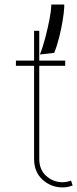

<svg xmlns="http://www.w3.org/2000/svg" viewBox="-20 -811 338 841"><path d="M265.6 -545.5V-522.7H152V-115.1Q152 -67.5 182.7 -40.1Q213.4 -12.8 254.3 -12.8Q272 -12.8 291.2 -19.9L298.3 1.4Q287.6 5.3 277.3 7.6Q267 9.9 254.3 9.9Q203.8 9.9 166.5 -23.8Q129.3 -57.5 129.3 -115.1V-522.7H49.7V-545.5H129.3V-676.1H152V-545.5ZM261.4 -791.2V-779.8Q260.3 -756 254.4 -720.5Q248.6 -685 239.2 -647.4Q229.8 -609.7 217.3 -579.5L154.8 -572.4Q168.3 -606.2 179.3 -649Q190.3 -691.8 197.3 -729.2Q204.2 -766.7 204.5 -784.1V-791.2Z"/></svg>

Font: Inter UI Thin
Style: Regular
Weight: 100
Designer: Rasmus Andersson
Foundry: rsms
Version: 3.2;8d6f07862